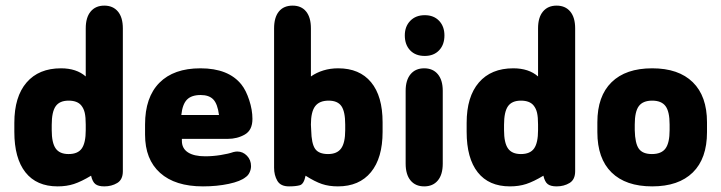

<svg xmlns="http://www.w3.org/2000/svg" viewBox="-20 -652 2566 683"><path d="M285 -380Q252 -409 197 -409Q118 -409 74.5 -358.5Q31 -308 31 -215V-183Q31 -89 70.5 -39Q110 11 185 11Q217 11 243 2.5Q269 -6 304 -27Q309 -5 319.5 3Q330 11 351 11Q377 11 397 -1Q417 -13 417 -43V-551Q417 -590 399.5 -611Q382 -632 351 -632Q320 -632 302.5 -611Q285 -590 285 -551ZM285 -209V-189Q285 -144 271 -124Q257 -104 224 -104Q192 -104 178 -124Q164 -144 164 -189V-208Q164 -254 178 -274Q192 -294 224 -294Q255 -294 269 -277Q278 -266 281.5 -250.5Q285 -235 285 -209Z M627 -158H790Q824 -158 851 -173.5Q878 -189 878 -229Q878 -261 866.5 -296Q855 -331 839 -351Q793 -409 693 -409Q598 -409 547 -357.5Q496 -306 496 -209V-173Q496 -85 549.5 -37Q603 11 702 11Q752 11 794 2Q836 -7 854 -22Q863 -28 868 -39Q873 -50 873 -61Q873 -83 858.5 -98Q844 -113 824 -113Q818 -113 810 -111Q793 -105 765 -100.5Q737 -96 710 -96Q670 -96 648.5 -110Q627 -124 627 -151ZM759 -243H625Q629 -281 645 -297.5Q661 -314 694 -314Q724 -314 739 -298Q754 -282 759 -243Z M1086 -380V-551Q1086 -590 1069 -611Q1052 -632 1021 -632Q989 -632 972 -611Q955 -590 955 -551V-55Q955 -29 966.5 -9Q978 11 1008 11Q1032 11 1046.5 7Q1061 3 1067 -27Q1100 -6 1125 2.5Q1150 11 1182 11Q1258 11 1299.5 -39.5Q1341 -90 1341 -183V-217Q1341 -310 1300 -359.5Q1259 -409 1183 -409Q1155 -409 1130.5 -401.5Q1106 -394 1086 -380ZM1087 -189 1086 -209Q1086 -254 1101 -274Q1116 -294 1149 -294Q1181 -294 1194.5 -274.5Q1208 -255 1208 -209V-189Q1208 -144 1193.5 -124Q1179 -104 1147 -104Q1114 -104 1101 -122.5Q1088 -141 1087 -189Z M1491 -598Q1459 -598 1439.5 -578Q1420 -558 1420 -526Q1420 -493 1439 -473Q1458 -453 1491 -453Q1523 -453 1542 -473Q1561 -493 1561 -526Q1561 -558 1542 -578Q1523 -598 1491 -598ZM1423 -70Q1423 -31 1440.5 -10Q1458 11 1489 11Q1520 11 1537.5 -10Q1555 -31 1555 -70V-329Q1555 -367 1537.5 -388Q1520 -409 1489 -409Q1458 -409 1440.5 -388Q1423 -367 1423 -329Z M1894 -380Q1861 -409 1806 -409Q1727 -409 1683.5 -358.5Q1640 -308 1640 -215V-183Q1640 -89 1679.5 -39Q1719 11 1794 11Q1826 11 1852 2.5Q1878 -6 1913 -27Q1918 -5 1928.5 3Q1939 11 1960 11Q1986 11 2006 -1Q2026 -13 2026 -43V-551Q2026 -590 2008.5 -611Q1991 -632 1960 -632Q1929 -632 1911.5 -611Q1894 -590 1894 -551ZM1894 -209V-189Q1894 -144 1880 -124Q1866 -104 1833 -104Q1801 -104 1787 -124Q1773 -144 1773 -189V-208Q1773 -254 1787 -274Q1801 -294 1833 -294Q1864 -294 1878 -277Q1887 -266 1890.5 -250.5Q1894 -235 1894 -209Z M2105 -217V-182Q2105 -88 2155.5 -38.5Q2206 11 2300 11Q2394 11 2444.5 -38.5Q2495 -88 2495 -182V-217Q2495 -310 2444.5 -359.5Q2394 -409 2300 -409Q2206 -409 2155.5 -359.5Q2105 -310 2105 -217ZM2362 -209V-189Q2362 -144 2347.5 -124Q2333 -104 2299 -104Q2266 -104 2252.5 -123Q2239 -142 2238 -189V-209Q2238 -255 2252.5 -274.5Q2267 -294 2300 -294Q2333 -294 2347.5 -274.5Q2362 -255 2362 -209Z"/></svg>

Font: Beiruti ExtraBold
Style: Regular
Weight: 800
Designer: Arlette Boutros
Foundry: Boutros
Version: Version 1.41